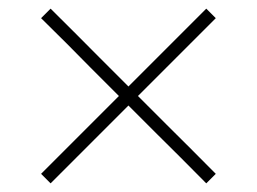

<svg xmlns="http://www.w3.org/2000/svg" viewBox="-20 -517 594 444"><path d="M457 -93Q426.5 -124 397.2 -153.2Q368 -182.5 343 -207L188 -362Q163.5 -387 134.8 -415.8Q106 -444.5 75 -475L97 -497Q128 -466.5 156.8 -437.5Q185.5 -408.5 211 -383L365 -229Q390.5 -203.5 419.5 -174.8Q448.5 -146 479 -115ZM97 -93 75 -115Q95.5 -135.5 115.2 -155.2Q135 -175 153.5 -193.5Q172 -212 189 -229L343.5 -383.5Q369 -409 397.8 -437.8Q426.5 -466.5 457 -497L479 -475Q448.5 -444.5 419.8 -415.8Q391 -387 365.5 -361.5L211 -207Q186.5 -182.5 157.2 -153.2Q128 -124 97 -93Z"/></svg>

Font: Commissioner Thin Thin
Style: Regular
Weight: 250
Version: Version 1.000